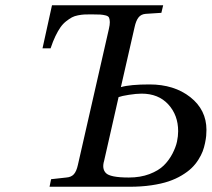

<svg xmlns="http://www.w3.org/2000/svg" viewBox="-20 -712 807 732"><path d="M142.1 -527.8 178.2 -691.9H602.1L595.2 -663.1L535.2 -659.2Q517.6 -657.7 508.1 -645.5Q498.5 -633.3 493.2 -608.9L440.9 -379.9Q476.6 -390.1 549.8 -390.1Q644 -390.1 705.6 -341.6Q767.1 -293 767.1 -216.8Q767.1 -205.1 766.1 -194.1Q765.1 -183.1 761.7 -166.5Q758.3 -149.9 752.7 -135Q747.1 -120.1 736.1 -102.8Q725.1 -85.4 710.4 -71.3Q695.8 -57.1 673.1 -43.5Q650.4 -29.8 622.8 -20.5Q595.2 -11.2 557.1 -5.6Q519 0 474.1 0H168.9L174.8 -28.8L232.9 -35.2Q251.5 -36.6 261.5 -47.6Q271.5 -58.6 276.9 -83L395 -601.1Q398.9 -617.7 398.7 -627.7Q398.4 -637.7 396 -644Q393.6 -650.4 383.3 -653.1Q373 -655.8 362.1 -656.5Q351.1 -657.2 328.1 -657.2H326.2Q311 -657.2 301.3 -656.7Q291.5 -656.2 277.6 -653.6Q263.7 -650.9 254.2 -645.8Q244.6 -640.6 232.4 -631.1Q220.2 -621.6 210.7 -608.2Q201.2 -594.7 191.4 -574.5Q181.6 -554.2 172.9 -527.8ZM377 -99.1Q372.6 -84.5 374 -72.8Q375.5 -61 383.5 -52.5Q391.6 -43.9 413.3 -39.6Q435.1 -35.2 471.2 -35.2Q515.1 -35.2 549.8 -48.3Q584.5 -61.5 604.5 -81.3Q624.5 -101.1 637.5 -126.2Q650.4 -151.4 654.8 -172.1Q659.2 -192.9 659.2 -211.9Q659.2 -272.9 621.6 -314Q584 -355 520 -355Q500 -355 471.9 -350.6Q443.8 -346.2 432.1 -341.8Z"/></svg>

Font: Linguistics Pro
Style: Italic
Weight: 400
Italic angle: -12°
Designer: Stefan Peev, Context Ltd
Foundry: Stefan Peev, Context Ltd
Version: Version 001.000